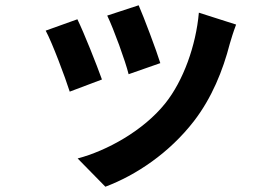

<svg xmlns="http://www.w3.org/2000/svg" viewBox="-20 -615 1040 727"><path d="M505 -595 386 -556C411 -504 455 -383 467 -334L587 -376C573 -422 524 -552 505 -595ZM733 -567C722 -442 674 -309 606 -224C523 -120 384 -44 274 -15L379 92C496 48 621 -36 714 -156C782 -244 824 -348 850 -449C856 -469 862 -490 874 -522ZM273 -542 153 -499C177 -455 227 -322 244 -268L366 -314C346 -370 298 -491 273 -542Z"/></svg>

Font: Source Han Sans SC Bold
Style: Regular
Weight: 700
Designer: Ryoko NISHIZUKA (kana & ideographs); Paul D. Hunt (Latin, Greek & Cyrillic); Wenlong ZHANG (bopomofo); Sandoll Communica
Foundry: Adobe Systems Incorporated
Version: Version 1.001;PS 1.001;hotconv 1.0.78;makeotf.lib2.5.61930